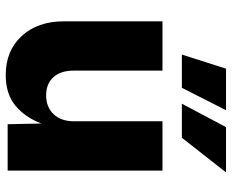

<svg xmlns="http://www.w3.org/2000/svg" viewBox="-90 -720 817 677"><g transform="rotate(90 318.5 -381.5)"><path d="M244.6 6.8Q158.7 6.8 106.9 -49.6Q55.2 -106 55.2 -198.2V-545.9H229V-232.4Q229 -187 252.2 -161.4Q275.4 -135.7 316.4 -135.7Q357.4 -135.7 382.6 -161.9Q407.7 -188 407.7 -234.9V-545.9H581.5V0H418L415.5 -118.7Q394 -62 352.8 -27.6Q311.5 6.8 244.6 6.8ZM465.8 -614.3H345.7L428.2 -770H587.9ZM289.6 -614.3H172.4L222.2 -770H368.7Z"/></g></svg>

Font: Inter Extra Bold
Style: Regular
Weight: 800
Designer: Rasmus Andersson
Foundry: rsms
Version: Version 4.000;git-3c8e0fc